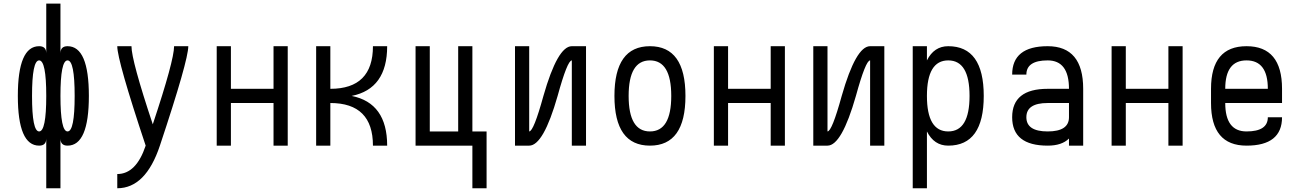

<svg xmlns="http://www.w3.org/2000/svg" viewBox="-20 -801 7149 1056"><path d="M78.1 -273.4Q78.1 -546.9 195.3 -546.9Q234.4 -546.9 234.4 -507.8V-781.2H312.5V-507.8Q312.5 -546.9 351.6 -546.9Q468.8 -546.9 468.8 -273.4Q468.8 0 351.6 0Q312.5 0 312.5 -39.1V234.4H234.4V-39.1Q234.4 0 195.3 0Q78.1 0 78.1 -273.4ZM156.2 -273.4Q156.2 -78.1 195.3 -78.1Q234.4 -78.1 234.4 -273.4Q234.4 -468.8 195.3 -468.8Q156.2 -468.8 156.2 -273.4ZM312.5 -273.4Q312.5 -78.1 351.6 -78.1Q390.6 -78.1 390.6 -273.4Q390.6 -468.8 351.6 -468.8Q312.5 -468.8 312.5 -273.4Z M625 156.2Q729 156.2 781.2 0Q625 -468.8 625 -546.9H703.1Q703.1 -468.8 820.3 -117.2Q937.5 -468.8 937.5 -546.9H1015.6Q1015.6 -468.8 859.4 0Q781.2 234.4 625 234.4Z M1171.9 0V-546.9H1250V-312.5H1484.4V-546.9H1562.5V0H1484.4V-234.4H1250V0Z M1718.8 0V-546.9H1796.9V-312.5Q2031.2 -312.5 2031.2 -546.9H2109.4Q2109.4 -312.5 1914.1 -273.4Q2109.4 -234.4 2109.4 0H2031.2Q2031.2 -234.4 1796.9 -234.4V0Z M2265.6 0V-546.9H2343.8V-78.1H2500V-546.9H2578.1V-78.1H2656.2V234.4H2578.1V0Z M2812.5 0V-78.1V-546.9H2890.6V-78.1Q2915 -78.1 2968.8 -273.4Q3046.9 -546.9 3125 -546.9H3203.1V-468.8V0H3125V-468.8Q3100.6 -468.8 3046.9 -273.4Q2968.8 0 2890.6 0Z M3359.4 -273.4Q3359.4 -546.9 3554.7 -546.9Q3750 -546.9 3750 -273.4Q3750 0 3554.7 0Q3359.4 0 3359.4 -273.4ZM3437.5 -273.4Q3437.5 -78.1 3554.7 -78.1Q3671.9 -78.1 3671.9 -273.4Q3671.9 -468.8 3554.7 -468.8Q3437.5 -468.8 3437.5 -273.4Z M3906.2 0V-546.9H3984.4V-312.5H4218.8V-546.9H4296.9V0H4218.8V-234.4H3984.4V0Z M4453.1 0V-78.1V-546.9H4531.2V-78.1Q4555.7 -78.1 4609.4 -273.4Q4687.5 -546.9 4765.6 -546.9H4843.8V-468.8V0H4765.6V-468.8Q4741.2 -468.8 4687.5 -273.4Q4609.4 0 4531.2 0Z M5000 234.4V-546.9H5078.1V-468.8Q5117.2 -546.9 5195.3 -546.9Q5390.6 -546.9 5390.6 -273.4Q5390.6 0 5195.3 0Q5117.2 0 5078.1 -78.1V234.4ZM5078.1 -273.4Q5078.1 -78.1 5195.3 -78.1Q5312.5 -78.1 5312.5 -273.4Q5312.5 -468.8 5195.3 -468.8Q5078.1 -468.8 5078.1 -273.4Z M5546.9 -156.2Q5546.9 -312.5 5742.2 -312.5H5859.4Q5859.4 -468.8 5742.2 -468.8Q5625 -468.8 5625 -390.6H5546.9Q5546.9 -546.9 5742.2 -546.9Q5937.5 -546.9 5937.5 -312.5V0H5859.4V-39.1Q5820.3 0 5742.2 0Q5546.9 0 5546.9 -156.2ZM5625 -156.2Q5625 -78.1 5742.2 -78.1Q5859.4 -78.1 5859.4 -156.2V-234.4H5742.2Q5625 -234.4 5625 -156.2Z M6093.8 0V-546.9H6171.9V-312.5H6406.2V-546.9H6484.4V0H6406.2V-234.4H6171.9V0Z M6640.6 -234.4V-312.5Q6640.6 -546.9 6835.9 -546.9Q7031.2 -546.9 7031.2 -312.5V-234.4H6718.8Q6718.8 -78.1 6835.9 -78.1Q6953.1 -78.1 6953.1 -156.2H7031.2Q7031.2 0 6835.9 0Q6640.6 0 6640.6 -234.4ZM6718.8 -312.5H6953.1Q6953.1 -468.8 6835.9 -468.8Q6718.8 -468.8 6718.8 -312.5Z"/></svg>

Font: Luculent
Style: Regular
Weight: 400
Monospace: yes
Designer: Andrew Kensler
Version: Version 1.0.0-845fa02f9341